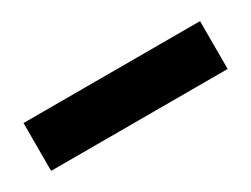

<svg xmlns="http://www.w3.org/2000/svg" viewBox="-26 -793 382 292"><g transform="rotate(-30 165.0 -647.0)"><path d="M10 -605V-689H320V-605Z"/></g></svg>

Font: Aleo Black
Style: Regular
Weight: 900
Designer: Alessio Laiso
Foundry: Alessio Laiso
Version: Version 2.001;gftools[0.9.29]